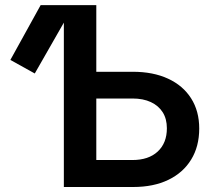

<svg xmlns="http://www.w3.org/2000/svg" viewBox="-20 -748 858 768"><path d="M119.1 -454.1 21.5 -508.3 142.6 -727.5H275.4ZM322.3 -460.9H511.2Q592.8 -460.9 652.3 -433.3Q711.9 -405.8 744.4 -354.7Q776.9 -303.7 776.9 -233.9Q776.9 -162.1 744.6 -109.6Q712.4 -57.1 653.3 -28.6Q594.2 0 512.7 0H235.4V-727.5H365.2V-107.9H509.8Q574.2 -107.9 610.8 -141.8Q647.5 -175.8 647.5 -234.9Q647.5 -272.5 630.9 -298.8Q614.3 -325.2 583.5 -339.6Q552.7 -354 509.8 -354H322.3Z"/></svg>

Font: Inter 17pt SemiBold
Style: Regular
Weight: 600
Version: Version 4.001;git-66647c0bb